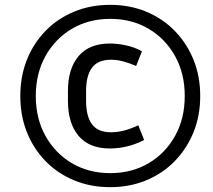

<svg xmlns="http://www.w3.org/2000/svg" viewBox="-20 -737 880 794"><path d="M436 37Q355 37 287 9Q219 -19 169 -70Q119 -121 91.5 -189.5Q64 -258 64 -340Q64 -422 91.5 -490.5Q119 -559 169 -610Q219 -661 287 -689Q355 -717 436 -717Q516 -717 584 -689Q652 -661 702 -610Q752 -559 780 -490.5Q808 -422 808 -340Q808 -258 780 -189.5Q752 -121 702 -70Q652 -19 584 9Q516 37 436 37ZM436 -21Q525 -21 594.5 -62Q664 -103 704 -175Q744 -247 744 -340Q744 -433 704 -505Q664 -577 594.5 -618Q525 -659 436 -659Q347 -659 277.5 -618Q208 -577 168 -505Q128 -433 128 -340Q128 -247 168 -175Q208 -103 277.5 -62Q347 -21 436 -21ZM336 -361V-320Q336 -256 360.5 -223Q385 -190 439 -190Q492 -190 552 -219L576 -158Q508 -123 434 -123Q349 -123 305 -175Q261 -227 261 -320V-361Q261 -453 305 -505Q349 -557 434 -557Q466 -557 501 -549.5Q536 -542 567 -525L543 -464Q516 -476 490 -483Q464 -490 439 -490Q385 -490 360.5 -457Q336 -424 336 -361Z"/></svg>

Font: Inria Sans
Style: Italic
Weight: 400
Italic angle: -10°
Designer: Black Foundry Team
Foundry: Black Foundry
Version: Version 1.2; ttfautohint (v1.8.3)